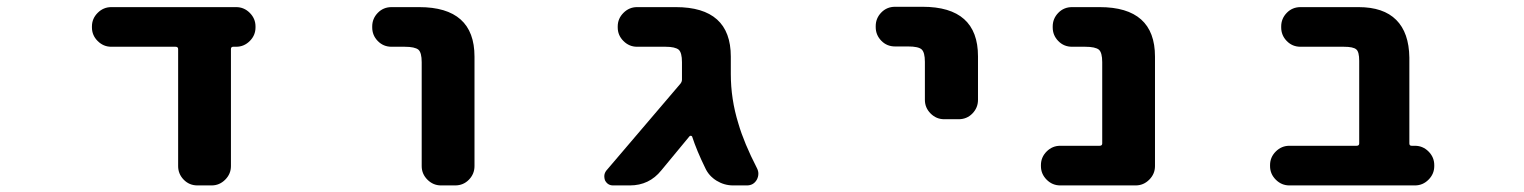

<svg xmlns="http://www.w3.org/2000/svg" viewBox="-20 -570 4540 572"><path d="M568.4 -17.6Q543.9 -17.6 527.3 -34.7Q510.7 -51.8 510.7 -75.2V-423.8Q510.7 -430.7 502.9 -430.7H311.5Q288.1 -430.7 271 -447.8Q253.9 -464.8 253.9 -488.3V-491.2Q253.9 -514.6 271 -531.7Q288.1 -548.8 311.5 -548.8H683.6Q707 -548.8 724.1 -531.7Q741.2 -514.6 741.2 -491.2V-488.3Q741.2 -464.8 724.1 -447.8Q707 -430.7 683.6 -430.7H674.8Q668 -430.7 668 -423.8V-75.2Q668 -51.8 650.9 -34.7Q633.8 -17.6 610.4 -17.6Z M1293.9 -17.6Q1270.5 -17.6 1253.4 -34.7Q1236.3 -51.8 1236.3 -75.2V-384.8Q1236.3 -413.1 1226.6 -421.9Q1215.8 -430.7 1185.5 -430.7H1146.5Q1122.1 -430.7 1105.5 -447.8Q1088.9 -464.8 1088.9 -488.3V-491.2Q1088.9 -514.6 1105.5 -531.7Q1122.1 -548.8 1146.5 -548.8H1228.5Q1393.6 -548.8 1393.6 -401.4V-75.2Q1393.6 -51.8 1377 -34.7Q1360.4 -17.6 1335.9 -17.6Z M2164.1 -17.6Q2137.7 -17.6 2114.7 -31.7Q2091.8 -45.9 2081.1 -69.3Q2055.7 -121.1 2042 -163.1Q2041 -165 2038.6 -165.5Q2036.1 -166 2034.2 -164.1L1950.2 -62.5Q1914.1 -17.6 1856.4 -17.6H1806.6Q1790 -17.6 1782.2 -33.2Q1780.3 -39.1 1780.3 -44.9Q1780.3 -53.7 1786.1 -61.5L2006.8 -320.3Q2011.7 -326.2 2011.7 -333V-384.8Q2011.7 -413.1 2002 -421.9Q1991.2 -430.7 1962.9 -430.7H1877.9Q1854.5 -430.7 1837.4 -447.8Q1820.3 -464.8 1820.3 -488.3V-491.2Q1820.3 -514.6 1837.4 -531.7Q1854.5 -548.8 1877.9 -548.8H1993.2Q2157.2 -548.8 2157.2 -401.4V-349.6Q2157.2 -274.4 2179.7 -202.1Q2196.3 -144.5 2235.4 -68.4Q2239.3 -60.5 2239.3 -52.7Q2239.3 -43 2234.4 -34.2Q2224.6 -17.6 2205.1 -17.6Z M2793 -214.8Q2769.5 -214.8 2752.4 -231.9Q2735.4 -249 2735.4 -272.5V-385.7Q2735.4 -414.1 2725.6 -422.9Q2715.8 -431.6 2685.5 -431.6H2646.5Q2622.1 -431.6 2605.5 -448.7Q2588.9 -465.8 2588.9 -489.3V-492.2Q2588.9 -515.6 2605.5 -532.7Q2622.1 -549.8 2646.5 -549.8H2728.5Q2893.6 -549.8 2893.6 -402.3V-272.5Q2893.6 -249 2877 -231.9Q2860.4 -214.8 2835.9 -214.8Z M3138.7 -17.6Q3115.2 -17.6 3098.1 -34.7Q3081.1 -51.8 3081.1 -75.2V-78.1Q3081.1 -101.6 3098.1 -118.7Q3115.2 -135.7 3138.7 -135.7H3255.9Q3263.7 -135.7 3263.7 -142.6V-384.8Q3263.7 -413.1 3253.9 -421.9Q3243.2 -430.7 3212.9 -430.7H3173.8Q3149.4 -430.7 3132.8 -447.8Q3116.2 -464.8 3116.2 -488.3V-491.2Q3116.2 -514.6 3132.8 -531.7Q3149.4 -548.8 3173.8 -548.8H3255.9Q3420.9 -548.8 3420.9 -401.4V-75.2Q3420.9 -51.8 3403.8 -34.7Q3386.7 -17.6 3363.3 -17.6Z M3821.3 -17.6Q3797.9 -17.6 3780.8 -34.7Q3763.7 -51.8 3763.7 -75.2V-78.1Q3763.7 -101.6 3780.8 -118.7Q3797.9 -135.7 3821.3 -135.7H4021.5Q4029.3 -135.7 4029.3 -142.6V-388.7Q4029.3 -416 4020.5 -422.9Q4011.7 -430.7 3983.4 -430.7H3854.5Q3830.1 -430.7 3813.5 -447.8Q3796.9 -464.8 3796.9 -488.3V-491.2Q3796.9 -514.6 3813.5 -531.7Q3830.1 -548.8 3854.5 -548.8H4027.3Q4101.6 -548.8 4139.6 -510.7Q4177.7 -472.7 4178.7 -398.4V-142.6Q4178.7 -135.7 4185.5 -135.7H4195.3Q4218.8 -135.7 4235.8 -118.7Q4252.9 -101.6 4252.9 -78.1V-75.2Q4252.9 -51.8 4235.8 -34.7Q4218.8 -17.6 4195.3 -17.6Z"/></svg>

Font: Rounded Mgen+ 1mn bold
Style: Bold
Weight: 700
Designer: [Source Han Sans]
Ryoko NISHIZUKA  (kana & ideographs); Paul D. Hunt (Latin, Greek & Cyrillic); Wenlong ZHANG  (bopomofo
Version: Version 1.059.20150602